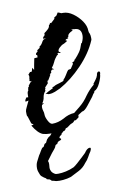

<svg xmlns="http://www.w3.org/2000/svg" viewBox="-68 -431 401 619"><g transform="rotate(-10 133.0 -121.5)"><path d="M72 -9Q61 -9 50 -12Q34 -18 18 -45L26 -47L19 -52L11 -77H10Q9 -80 9 -86V-93Q9 -97 14 -107Q19 -117 23 -126L13 -124V-129Q14 -130 16 -134Q17 -137 21 -138Q22 -137 22 -135L24 -137V-142Q24 -146 24.5 -150.5Q25 -155 28 -158Q28 -164 29 -165L30 -169H32V-173L38 -181Q43 -186 44 -186V-187Q43 -186 41 -186Q37 -186 37 -190Q37 -191 38 -192V-197Q39 -198 39 -202Q39 -206 37 -208L44 -216L48 -215L47 -216H49L50 -217L53 -228L58 -220L61 -237Q62 -242 63 -247Q64 -252 65 -257L76 -258V-266H73V-271L78 -276V-275L79 -276V-281L88 -287V-291Q95 -295 100 -305Q103 -312 114 -314H108L109 -315L105 -312V-320H107L108 -322H109L111 -326V-331Q117 -335 123.5 -341Q130 -347 130 -354L134 -357V-361L138 -359L151 -371V-375L159 -380L163 -386Q163 -389 166 -389Q167 -389 170.5 -387.5Q174 -386 176 -385H182Q198 -385 214 -373.5Q230 -362 241 -346Q252 -330 252 -314Q252 -309 255 -304Q256 -301 256.5 -298Q257 -295 257 -291V-287Q257 -283 256 -282Q239 -242 203.5 -205Q168 -168 130 -147Q122 -143 112 -139Q102 -135 92 -135Q89 -135 88 -136L81 -138Q84 -139 90 -143Q92 -144 94 -145Q96 -146 98 -147L104 -150Q106 -150 107 -151L106 -152Q106 -156 111 -156Q117 -160 121 -161L131 -164Q137 -166 141.5 -167.5Q146 -169 146 -173Q150 -176 156 -186Q163 -198 166 -201L175 -203L185 -218L183 -222L191 -226V-230H193Q204 -242 210.5 -251.5Q217 -261 222 -277Q222 -279 225 -279V-280Q231 -292 231 -303Q231 -327 208 -327Q206 -327 203 -328Q199 -328 199 -326H204L199 -322Q194 -320 189.5 -316Q185 -312 185 -305H181Q183 -305 184 -301Q177 -301 174 -297L179 -294Q177 -292 174 -290.5Q171 -289 168 -287Q165 -286 162 -284.5Q159 -283 157 -281Q146 -273 146 -266Q146 -265 147 -264Q148 -263 149.5 -262Q151 -261 153 -259L145 -260Q145 -260 146 -260.5Q147 -261 148 -261Q144 -261 142 -260Q140 -260 142 -258L143 -257Q143 -257 142.5 -257Q142 -257 142 -256Q141 -255 141 -254H139Q135 -249 131.5 -244Q128 -239 126 -234Q122 -225 115 -216L122 -211H115L111 -207V-202L105 -197L107 -196L97 -179L94 -178V-170L83 -158L84 -154H82V-147Q75 -140 73 -129Q72 -119 65 -109H71L63 -104V-101Q62 -100 62 -98Q62 -94 62.5 -91Q63 -88 64 -85Q65 -82 65.5 -79Q66 -76 66 -72Q66 -64 72.5 -51.5Q79 -39 86 -39Q105 -39 124 -49Q142 -60 161 -61L182 -78Q198 -91 210 -109Q223 -127 239 -140H240L238 -142Q241 -146 247 -154Q253 -162 254 -167Q255 -168 255 -171Q255 -173 256 -174Q258 -179 262 -179Q266 -179 266 -174Q266 -171 265 -170Q265 -160 256.5 -141.5Q248 -123 237 -119V-116Q232 -111 227 -102Q220 -93 207.5 -77Q195 -61 187 -61L173 -52V-48Q173 -43 167 -41Q163 -36 157 -37Q154 -31 147 -29Q144 -28 138 -24Q136 -21 128.5 -18Q121 -15 118 -14Q113 -10 106 -9.5Q99 -9 94 -9ZM77 146Q65 146 59 143Q55 143 51 141Q50 140 49.5 139Q49 138 47 137Q46 136 42.5 135.5Q39 135 37 134Q36 133 36 132Q36 131 34 130L29 127Q20 121 18 116Q16 111 14 105.5Q12 100 12 94Q12 81 16.5 72.5Q21 64 26 54Q28 51 30 48Q32 45 34 41Q37 37 38.5 34Q40 31 44 30Q46 29 47 26Q48 23 49 22Q50 20 52 19.5Q54 19 55 18Q57 15 58.5 11Q60 7 63 5Q65 2 68 0.5Q71 -1 74 -4Q76 -6 78 -9.5Q80 -13 81 -14Q83 -17 93 -24.5Q103 -32 109 -34Q115 -37 124 -37Q129 -37 133.5 -35Q138 -33 140 -25L130 -18H126Q124 -11 118 -9Q116 -9 116 -9Q115 -7 113.5 -6Q112 -5 110 -3Q109 -2 109 -0.5Q109 1 107 2Q106 3 104.5 3.5Q103 4 102 6Q99 10 101.5 11Q104 12 105 14Q106 17 99 19Q92 21 90 28Q84 29 83 33Q82 37 78 42L68 54L51 77Q53 80 53 87Q53 90 52.5 93.5Q52 97 52 100Q52 105 55 111Q58 117 67 122Q69 123 77 123Q88 123 102 120Q116 117 129 111Q134 108 143.5 99.5Q153 91 162 82.5Q171 74 173 72Q182 58 191 58Q194 58 194 61Q194 64 191 70Q186 77 181 86.5Q176 96 168 104Q158 118 143.5 125.5Q129 133 121 137Q115 141 102 143.5Q89 146 77 146Z"/></g></svg>

Font: Water Brush
Style: Regular
Weight: 400
Designer: Robert E. Leuschke
Foundry: Robert E. Leuschke
Version: Version 1.010; ttfautohint (v1.8.4.7-5d5b)